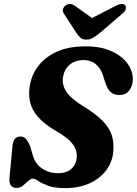

<svg xmlns="http://www.w3.org/2000/svg" viewBox="-20 -953 702 986"><path d="M315.5 13Q260 13 227.5 1Q195 -11 177.2 -23.2Q159.5 -35.5 149 -35.5Q138 -35.5 125.2 -23.5Q112.5 -11.5 98 0.2Q83.5 12 66.5 12Q25.5 12 28.5 -36L43.5 -197.5Q46.5 -252 85.5 -252Q102.5 -252 113.2 -239.5Q124 -227 134.5 -203L147.5 -158.5Q160 -112 196 -87.8Q232 -63.5 279 -63.5Q319 -63.5 343.5 -83.2Q368 -103 373 -136.5Q379.5 -174.5 356.2 -209Q333 -243.5 266 -281.5Q189 -326.5 156 -378.2Q123 -430 131.5 -501.5Q138 -559.5 172.2 -608Q206.5 -656.5 268.2 -685.8Q330 -715 420 -715Q498.5 -715 553.2 -689.8Q608 -664.5 635.8 -625Q663.5 -585.5 662 -543Q661 -510.5 643.2 -487.8Q625.5 -465 593.5 -465Q567 -465 550.2 -478.5Q533.5 -492 521 -527L510 -563Q497.5 -603 471.5 -623.8Q445.5 -644.5 410 -644.5Q364 -644.5 336.5 -619.5Q309 -594.5 303.5 -556.5Q297.5 -517 320.8 -481.8Q344 -446.5 407 -408Q472.5 -368 507.8 -331.5Q543 -295 554.5 -256.8Q566 -218.5 561.5 -173Q556.5 -119 524.2 -77Q492 -35 438.5 -11Q385 13 315.5 13ZM496 -786.5Q475.5 -770 459.5 -759.8Q443.5 -749.5 423.5 -749.5Q403 -749.5 392.5 -759.8Q382 -770 370.5 -786.5L308.5 -882.5Q299.5 -895.5 303.8 -907.2Q308 -919 317 -925.5Q339.5 -941 365.5 -922.5L452.5 -860.5L573 -922.5Q609 -941 623 -925.5Q628.5 -919 626 -907.2Q623.5 -895.5 608 -882.5Z"/></svg>

Font: Fraunces 9pt Soft
Style: Bold Italic
Weight: 700
Italic angle: -16°
Version: Version 1.000;[b76b70a41]